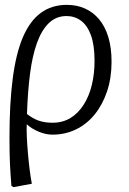

<svg xmlns="http://www.w3.org/2000/svg" viewBox="-20 -540 529 790"><path d="M36 230 27 225Q25 199 23.5 178Q22 157 21 135Q20 113 19.5 87Q19 61 19 25Q19 -115 32.5 -218Q46 -321 74.5 -387.5Q103 -454 148 -487Q193 -520 255 -520Q296 -520 329.5 -505Q363 -490 387.5 -461Q412 -432 425.5 -388Q439 -344 439 -286Q439 -219 420.5 -164Q402 -109 369.5 -69Q337 -29 292.5 -7.5Q248 14 196 14Q168 14 138.5 1.5Q109 -11 91 -28H90Q89 -5 90.5 26Q92 57 95 91.5Q98 126 102 158Q106 190 111 216ZM196 -35Q238 -35 270 -54.5Q302 -74 324.5 -109.5Q347 -145 358 -191Q369 -237 369 -289Q369 -355 354 -395.5Q339 -436 313 -455Q287 -474 254 -474Q211 -474 181 -445Q151 -416 132 -363Q113 -310 103.5 -236Q94 -162 91 -71Q115 -52 139.5 -43.5Q164 -35 196 -35Z"/></svg>

Font: Literata 18pt Light
Style: Italic
Weight: 300
Italic angle: -2°
Designer: Latin by Veronika Burian and Jose Scaglione. Greek by Irene Vlachou. Cyrillic by Vera Evstafieva
Foundry: TypeTogether
Version: Version 3.103;gftools[0.9.29]